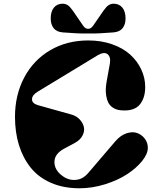

<svg xmlns="http://www.w3.org/2000/svg" viewBox="-20 -991 880 1026"><path d="M451.2 -836.9Q465.8 -836.9 477.1 -853L533.2 -934.1Q548.3 -955.6 560.5 -963.4Q572.8 -971.2 586.9 -971.2Q616.7 -971.2 633.8 -950.4Q650.9 -929.7 650.9 -892.1Q650.9 -860.8 635.5 -840.8Q620.1 -820.8 586.9 -817.9Q505.9 -811 451.2 -812Q396 -811 314.9 -817.9Q281.7 -820.8 266.4 -840.8Q251 -860.8 251 -892.1Q251 -929.7 268.1 -950.4Q285.2 -971.2 314.9 -971.2Q329.6 -971.2 341.8 -963.4Q354 -955.6 369.1 -934.1L424.8 -853Q436 -836.9 451.2 -836.9ZM404.8 15.1Q318.8 15.1 252 -14.2Q185.1 -43.5 143.6 -95.7Q102.1 -147.9 81.1 -216.3Q60.1 -284.7 60.1 -366.2Q60.1 -483.9 109.6 -577.1Q159.2 -670.4 248.5 -722.7Q337.9 -774.9 451.2 -774.9Q521 -774.9 579.3 -754.4Q637.7 -733.9 675.8 -699.2Q713.9 -664.6 734.9 -619.6Q755.9 -574.7 755.9 -525.9Q755.9 -498 749.3 -475.3Q742.7 -452.6 728.3 -433.8Q713.9 -415 687.3 -406.5Q660.6 -397.9 624 -401.9Q600.1 -404.3 583.3 -415.8Q566.4 -427.2 558.6 -442.9Q550.8 -458.5 547.6 -479.2Q544.4 -500 545.4 -517.8Q546.4 -535.6 549.8 -555.2L566.9 -649.9Q573.2 -685.5 555.7 -700.7Q538.1 -715.8 503.9 -696.8L181.2 -501Q151.4 -482.9 151.1 -460.7Q150.9 -438.5 182.1 -429.2L361.8 -378.9Q388.2 -371.6 405.8 -352.8Q423.3 -334 428.2 -312Q433.1 -290 420.7 -266.1Q408.2 -242.2 377.9 -226.1L323.2 -196.8Q268.1 -167.5 271 -120.1Q273.4 -83 308.1 -55.2Q345.7 -24.4 389.2 -30.3Q423.8 -34.7 449.2 -64L596.2 -235.8Q624 -268.1 656 -278.6Q688 -289.1 712.6 -280.3Q737.3 -271.5 753.7 -250Q770 -228.5 770 -201.2Q770 -168.5 739.3 -130.4Q708.5 -92.3 659.2 -60.1Q609.9 -27.8 541.5 -6.3Q473.1 15.1 404.8 15.1Z"/></svg>

Font: Pilowlava
Style: Regular
Weight: 400
Designer: Anton Moglia, Jérémy Landes, Maksym Kobuzan (Cyrillic), Velvetyne Type Foundry
Foundry: Anton Moglia, Jérémy Landes, Velvetyne Type Foundry
Version: Version 1.001;hotconv 1.0.109;makeotfexe 2.5.65596